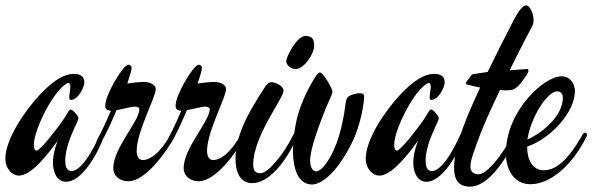

<svg xmlns="http://www.w3.org/2000/svg" viewBox="-54 -671 2206 715"><path d="M333 -162C334 -164 335 -167 335 -169C335 -174 331 -177 327 -177C324 -177 321 -175 318 -169C315 -163 260 -34 212 -34C193 -34 189 -55 189 -73C189 -99 197 -134 214 -173C229 -209 238 -223 238 -232C238 -239 217 -263 210 -263C202 -263 198 -249 181 -224C161 -195 96 -110 82 -110C76 -110 72 -118 72 -132C72 -189 148 -340 199 -362C206 -362 208 -358 208 -348C208 -337 204 -320 204 -309C204 -303 205 -299 210 -299C237 -299 260 -346 260 -364C260 -381 252 -396 220 -396C186 -395 148 -375 95 -319C38 -259 -34 -151 -34 -81C-34 -39 -5 -17 16 -17C61 -17 117 -87 161 -147C147 -112 143 -85 143 -64C143 -36 155 6 192 6C248 6 306 -89 333 -162Z M596 -162C597 -164 598 -167 598 -169C598 -174 594 -177 590 -177C587 -177 584 -175 581 -169C538 -94 501 -75 478 -75C462 -75 455 -90 455 -109C455 -181 526 -309 526 -339C526 -355 506 -366 480 -366C469 -366 447 -364 420 -360C429 -387 436 -409 436 -419C436 -426 429 -430 424 -430C405 -430 338 -319 338 -278C338 -265 344 -259 359 -259C343 -221 326 -184 307 -149C305 -145 304 -140 304 -137C304 -134 307 -131 311 -131C316 -131 319 -134 324 -143C338 -167 360 -213 380 -261C406 -265 435 -274 446 -274C458 -274 465 -270 465 -264C465 -220 368 -119 368 -46C368 -11 397 4 424 4C489 4 569 -110 596 -162Z M858 -162C859 -164 860 -167 860 -169C860 -174 856 -177 852 -177C849 -177 846 -175 843 -169C800 -94 763 -75 740 -75C724 -75 717 -90 717 -109C717 -181 788 -309 788 -339C788 -355 768 -366 742 -366C731 -366 709 -364 682 -360C691 -387 698 -409 698 -419C698 -426 691 -430 686 -430C667 -430 600 -319 600 -278C600 -265 606 -259 621 -259C605 -221 588 -184 569 -149C567 -145 566 -140 566 -137C566 -134 569 -131 573 -131C578 -131 581 -134 586 -143C600 -167 622 -213 642 -261C668 -265 697 -274 708 -274C720 -274 727 -270 727 -264C727 -220 630 -119 630 -46C630 -11 659 4 686 4C751 4 831 -110 858 -162Z M1116 -500C1116 -525 1109 -537 1083 -537C1052 -537 1012 -461 1012 -443C1012 -429 1028 -414 1048 -414C1078 -414 1116 -471 1116 -500ZM1053 -162C1054 -164 1055 -167 1055 -169C1055 -174 1051 -177 1047 -177C1044 -177 1041 -175 1038 -169C1004 -97 944 -26 917 -26C891 -26 889 -42 889 -59C889 -163 1002 -306 1002 -333C1002 -348 977 -365 955 -365C947 -365 938 -356 932 -346C880 -265 823 -175 823 -79C823 -29 841 11 885 11C944 11 1007 -59 1053 -162Z M1302 -310C1302 -320 1296 -324 1286 -324C1280 -324 1274 -323 1267 -321C1217 -308 1247 -299 1209 -167C1184 -82 1144 -33 1124 -33C1111 -33 1101 -47 1101 -73C1101 -118 1135 -206 1158 -265C1170 -295 1184 -319 1184 -330C1184 -342 1149 -401 1138 -401C1131 -401 1126 -393 1120 -384C1112 -372 1069 -303 1051 -226C1042 -185 1037 -147 1037 -113C1037 -34 1060 16 1108 16C1141 16 1198 -23 1255 -136C1292 -209 1302 -294 1302 -310Z M1675 -162C1676 -164 1677 -167 1677 -169C1677 -174 1673 -177 1669 -177C1666 -177 1663 -175 1660 -169C1657 -163 1602 -34 1554 -34C1535 -34 1531 -55 1531 -73C1531 -99 1539 -134 1556 -173C1571 -209 1580 -223 1580 -232C1580 -239 1559 -263 1552 -263C1544 -263 1540 -249 1523 -224C1503 -195 1438 -110 1424 -110C1418 -110 1414 -118 1414 -132C1414 -189 1490 -340 1541 -362C1548 -362 1550 -358 1550 -348C1550 -337 1546 -320 1546 -309C1546 -303 1547 -299 1552 -299C1579 -299 1602 -346 1602 -364C1602 -381 1594 -396 1562 -396C1528 -395 1490 -375 1437 -319C1380 -259 1308 -151 1308 -81C1308 -39 1337 -17 1358 -17C1403 -17 1459 -87 1503 -147C1489 -112 1485 -85 1485 -64C1485 -36 1497 6 1534 6C1590 6 1648 -89 1675 -162Z M1928 -574C1931 -580 1933 -586 1933 -598C1933 -616 1921 -651 1905 -651C1892 -651 1874 -625 1860 -598C1821 -523 1789 -459 1762 -403C1734 -399 1713 -396 1708 -395C1701 -393 1696 -384 1693 -379C1686 -371 1681 -366 1681 -359C1681 -356 1686 -356 1694 -354C1705 -351 1719 -348 1734 -345C1662 -191 1637 -110 1637 -45C1637 0 1655 24 1697 24C1757 24 1823 -59 1870 -162C1871 -164 1872 -167 1872 -169C1872 -174 1868 -177 1864 -177C1860 -177 1858 -175 1855 -169C1821 -98 1759 -22 1729 -22C1706 -22 1698 -34 1698 -51C1698 -77 1713 -112 1731 -162C1746 -203 1776 -269 1808 -336C1825 -334 1840 -334 1850 -336C1873 -339 1892 -370 1908 -393C1910 -396 1914 -403 1914 -408C1914 -411 1912 -414 1909 -414C1899 -414 1873 -411 1844 -409C1883 -489 1919 -557 1928 -574Z M2130 -162C2131 -164 2132 -167 2132 -169C2132 -174 2128 -177 2124 -177C2121 -177 2118 -174 2115 -169C2059 -70 2014 -37 1971 -37C1928 -37 1909 -77 1909 -125C1996 -154 2087 -253 2087 -332C2087 -358 2070 -387 2037 -387C1972 -387 1830 -258 1830 -100C1830 -36 1862 15 1921 15C2002 15 2083 -66 2130 -162ZM2021 -331C2035 -331 2042 -320 2042 -307C2042 -243 1974 -181 1910 -151C1922 -233 1984 -331 2021 -331Z"/></svg>

Font: Mervale Script
Style: Regular
Weight: 400
Designer: Astigmatic (AOETI)
Foundry: Astigmatic (AOETI)
Version: Version 1.000